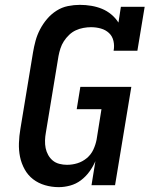

<svg xmlns="http://www.w3.org/2000/svg" viewBox="-20 -763 640 791"><path d="M222 8Q193 8 165.5 0Q138 -8 116.5 -24.5Q95 -41 81.5 -65.5Q68 -90 62.5 -117Q57 -144 58 -173.5Q59 -203 64 -232L116 -547Q120 -571 126.5 -595Q133 -619 145 -642Q157 -665 174 -685Q191 -705 213 -719Q235 -733 260 -738Q285 -743 309 -743Q333 -743 356.5 -739Q380 -735 400.5 -726.5Q421 -718 438.5 -703.5Q456 -689 468 -670L478 -735H576L546 -554H448Q452 -574 447.5 -594Q443 -614 429 -627Q415 -640 395.5 -645.5Q376 -651 355 -651Q340 -651 323.5 -648Q307 -645 292 -638Q277 -631 264.5 -619Q252 -607 243 -593Q234 -579 229 -563.5Q224 -548 221 -532L169 -217Q166 -201 165.5 -184.5Q165 -168 168 -153Q171 -138 178.5 -124.5Q186 -111 197.5 -101.5Q209 -92 224.5 -88Q240 -84 256 -84Q278 -84 299 -90.5Q320 -97 337.5 -111.5Q355 -126 364.5 -146.5Q374 -167 378 -188L398 -313H296L311 -405H521L454 0H357L373 -99Q363 -76 348 -55.5Q333 -35 313 -20Q293 -5 269 1.5Q245 8 222 8Z"/></svg>

Font: Iosevka Etoile SmBdObl
Style: Regular
Weight: 600
Italic angle: -9°
Designer: Belleve Invis
Foundry: Belleve Invis
Version: Version 15.5.2; ttfautohint (v1.8.4)